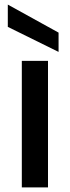

<svg xmlns="http://www.w3.org/2000/svg" viewBox="-20 -816 304 836"><path d="M189 -551V0H75V-551ZM235 -674V-590L14 -699V-796Z"/></svg>

Font: Poppins Medium A&M
Style: Regular
Weight: 500
Designer: Ninad Kale (Devanagari), Jonny Pinhorn (Latin)
Foundry: Indian Type Foundry
Version: 4.004